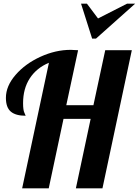

<svg xmlns="http://www.w3.org/2000/svg" viewBox="-20 -1020 752 1040"><path d="M245 -680Q178 -652 141.5 -596Q105 -540 105 -461Q105 -424 112 -409.5Q119 -395 119 -393Q65 -393 38.5 -415.5Q12 -438 12 -490Q12 -554 64.5 -614.5Q117 -675 199 -712.5Q281 -750 363 -750Q377 -750 403 -748L339 -450H486L550 -748H694L535 0H391L471 -376H324L244 0H100ZM419 -1000H451L511 -920L668 -1000H712L500 -811H479Z"/></svg>

Font: Lobster
Style: Regular
Weight: 400
Designer: Impallari Type
Foundry: Impallari Type
Version: Version 2.100